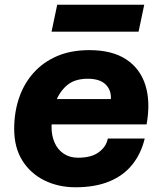

<svg xmlns="http://www.w3.org/2000/svg" viewBox="-20 -780 690 812"><path d="M299 12Q227 12 168 -17Q109 -46 74.5 -101Q40 -156 40 -235Q40 -305 60.5 -365.5Q81 -426 121.5 -471.5Q162 -517 221 -542.5Q280 -568 358 -568Q454 -568 513.5 -529Q573 -490 595 -419.5Q617 -349 600 -254H160L184 -361H449Q451 -399 426.5 -423Q402 -447 351 -447Q293 -447 259.5 -416Q226 -385 212 -338Q198 -291 198 -243Q198 -206 211 -176.5Q224 -147 249.5 -130Q275 -113 310 -113Q366 -113 397.5 -136Q429 -159 436 -194H592Q577 -131 540 -84.5Q503 -38 443 -13Q383 12 299 12ZM198 -646 222 -760H590L566 -646Z"/></svg>

Font: Azeret Mono Thin
Style: Bold Italic
Weight: 700
Italic angle: -12°
Version: Version 1.002